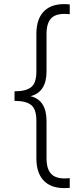

<svg xmlns="http://www.w3.org/2000/svg" viewBox="-20 -832 389 961"><path d="M329.1 108.4Q314.5 109.4 301.8 109.4Q240.2 109.4 205.1 78.1Q162.1 40 162.1 -40Q162.1 -102.5 162.1 -226.6Q162.1 -285.2 136.7 -305.7Q111.3 -327.1 52.7 -327.1Q52.7 -342.8 52.7 -375Q111.3 -375 136.7 -396.5Q162.1 -417 162.1 -474.6Q162.1 -537.1 162.1 -662.1Q162.1 -742.2 205.1 -780.3Q240.2 -811.5 301.8 -811.5Q314.5 -811.5 329.1 -809.6Q329.1 -793.9 329.1 -760.7Q268.6 -767.6 241.2 -745.1Q212.9 -721.7 212.9 -662.1Q212.9 -599.6 212.9 -474.6Q212.9 -371.1 132.8 -350.6Q212.9 -331.1 212.9 -226.6Q212.9 -165 212.9 -40Q212.9 19.5 241.2 43Q268.6 66.4 329.1 59.6Q329.1 76.2 329.1 108.4Z"/></svg>

Font: LeFont
Style: ExtraLight
Weight: 200
Designer: Leryon MEDIA
Version: Version 1.0